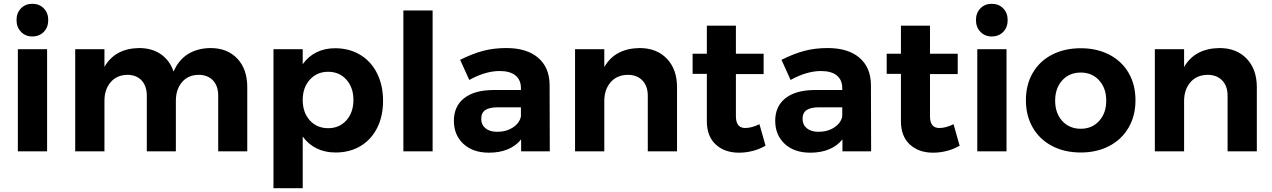

<svg xmlns="http://www.w3.org/2000/svg" viewBox="-20 -797 6697 1011"><path d="M74 -538H228V0H74ZM234 -691Q234 -653 210.5 -629Q187 -605 150 -605Q114 -605 90.5 -629.5Q67 -654 67 -691Q67 -729 90.5 -753Q114 -777 150 -777Q187 -777 210.5 -753Q234 -729 234 -691Z M1282 -338V0H1129V-293Q1129 -345 1101 -374Q1073 -403 1025 -403Q970 -402 938 -364Q906 -326 906 -266V0H753V-293Q753 -344 725.5 -373.5Q698 -403 650 -403Q595 -402 562.5 -364Q530 -326 530 -266V0H376V-538H530V-445Q586 -542 712 -544Q780 -544 827 -511.5Q874 -479 894 -420Q920 -481 969.5 -512Q1019 -543 1088 -544Q1177 -544 1229.5 -488.5Q1282 -433 1282 -338Z M1997 -266Q1997 -185 1966 -123.5Q1935 -62 1878.5 -28Q1822 6 1747 6Q1691 6 1647.5 -15.5Q1604 -37 1574 -78V194H1420V-538H1574V-459Q1603 -500 1646.5 -521.5Q1690 -543 1744 -543Q1819 -543 1876.5 -508.5Q1934 -474 1965.5 -411Q1997 -348 1997 -266ZM1841 -271Q1841 -336 1804 -377.5Q1767 -419 1708 -419Q1649 -419 1611.5 -377.5Q1574 -336 1574 -271Q1574 -204 1611.5 -163Q1649 -122 1708 -122Q1767 -122 1804 -163.5Q1841 -205 1841 -271Z M2104 -742H2258V0H2104Z M2724 0V-63Q2697 -29 2654 -11Q2611 7 2555 7Q2470 7 2420 -39.5Q2370 -86 2370 -161Q2370 -237 2423.5 -279.5Q2477 -322 2575 -323H2723V-333Q2723 -376 2694.5 -399.5Q2666 -423 2611 -423Q2536 -423 2451 -376L2403 -482Q2467 -514 2523 -529Q2579 -544 2646 -544Q2754 -544 2813.5 -493Q2873 -442 2874 -351L2875 0ZM2723 -184V-232H2602Q2557 -232 2535.5 -217.5Q2514 -203 2514 -171Q2514 -140 2536.5 -121.5Q2559 -103 2598 -103Q2646 -103 2681 -126Q2716 -149 2723 -184Z M3545 -338V0H3391V-293Q3391 -344 3362.5 -373.5Q3334 -403 3285 -403Q3228 -402 3195 -363.5Q3162 -325 3162 -265V0H3008V-538H3162V-444Q3218 -542 3348 -544Q3438 -544 3491.5 -488Q3545 -432 3545 -338Z M4011 -30Q3981 -12 3944.5 -2.5Q3908 7 3871 7Q3796 7 3749 -36Q3702 -79 3702 -159V-408H3627V-514H3702V-662H3855V-514H4001V-407H3855V-185Q3855 -123 3904 -123Q3938 -123 3979 -143Z M4416 0V-63Q4389 -29 4346 -11Q4303 7 4247 7Q4162 7 4112 -39.5Q4062 -86 4062 -161Q4062 -237 4115.5 -279.5Q4169 -322 4267 -323H4415V-333Q4415 -376 4386.5 -399.5Q4358 -423 4303 -423Q4228 -423 4143 -376L4095 -482Q4159 -514 4215 -529Q4271 -544 4338 -544Q4446 -544 4505.5 -493Q4565 -442 4566 -351L4567 0ZM4415 -184V-232H4294Q4249 -232 4227.5 -217.5Q4206 -203 4206 -171Q4206 -140 4228.5 -121.5Q4251 -103 4290 -103Q4338 -103 4373 -126Q4408 -149 4415 -184Z M5033 -30Q5003 -12 4966.5 -2.5Q4930 7 4893 7Q4818 7 4771 -36Q4724 -79 4724 -159V-408H4649V-514H4724V-662H4877V-514H5023V-407H4877V-185Q4877 -123 4926 -123Q4960 -123 5001 -143Z M5126 -538H5280V0H5126ZM5286 -691Q5286 -653 5262.5 -629Q5239 -605 5202 -605Q5166 -605 5142.5 -629.5Q5119 -654 5119 -691Q5119 -729 5142.5 -753Q5166 -777 5202 -777Q5239 -777 5262.5 -753Q5286 -729 5286 -691Z M5959 -269Q5959 -188 5923 -125.5Q5887 -63 5821.5 -28.5Q5756 6 5671 6Q5585 6 5519.5 -28.5Q5454 -63 5418 -125.5Q5382 -188 5382 -269Q5382 -351 5418 -413Q5454 -475 5519.5 -509Q5585 -543 5671 -543Q5756 -543 5821.5 -509Q5887 -475 5923 -413Q5959 -351 5959 -269ZM5536 -267Q5536 -201 5573.5 -160Q5611 -119 5671 -119Q5730 -119 5767.5 -160Q5805 -201 5805 -267Q5805 -333 5767.5 -374Q5730 -415 5671 -415Q5611 -415 5573.5 -374Q5536 -333 5536 -267Z M6598 -338V0H6444V-293Q6444 -344 6415.5 -373.5Q6387 -403 6338 -403Q6281 -402 6248 -363.5Q6215 -325 6215 -265V0H6061V-538H6215V-444Q6271 -542 6401 -544Q6491 -544 6544.5 -488Q6598 -432 6598 -338Z"/></svg>

Font: Montserrat SemiBold
Style: Regular
Weight: 600
Designer: Julieta Ulanovsky
Foundry: Julieta Ulanovsky
Version: Version 6.001